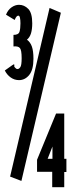

<svg xmlns="http://www.w3.org/2000/svg" viewBox="-27 -708 297 798"><path d="M52 -375Q33 -375 17.5 -386Q2 -397 -7 -415L24 -437L31 -441L33 -438Q31 -433 33 -430Q35 -427 41 -422Q43 -421 46 -421Q52 -421 57.5 -429Q63 -437 63 -466Q63 -500 55.5 -508.5Q48 -517 29 -515V-563Q50 -563 54 -576Q58 -589 58 -611Q58 -625 56 -634Q54 -643 49 -643Q41 -643 34 -625L-2 -647Q6 -667 21 -677.5Q36 -688 52 -688Q74 -688 90.5 -671Q107 -654 107 -611Q107 -587 102 -570Q97 -553 85 -543Q99 -533 105.5 -514.5Q112 -496 112 -464Q112 -418 94.5 -396.5Q77 -375 52 -375ZM62 44 15 26 179 -675 226 -655ZM190 6H127V-44L206 -236H240V-48H249V7H240V70H190ZM191 -48V-99L171 -48Z"/></svg>

Font: Inconsolata UltraCondensed Black
Style: Regular
Weight: 900
Width: 1
Monospace: yes
Designer: Raph Levien, Cyreal, Brenton Simpson
Foundry: Raph Levien, Cyreal, Google
Version: Version 3.001; ttfautohint (v1.8.2.53-6de2)